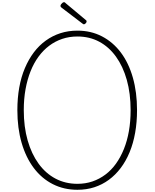

<svg xmlns="http://www.w3.org/2000/svg" viewBox="-20 -1697 1397 1736"><path d="M680 19Q558 19 457.5 -32Q357 -83 285.5 -178Q214 -273 175.5 -405.5Q137 -538 137 -701Q137 -810 154 -905.5Q171 -1001 205 -1081Q239 -1161 286 -1223.5Q333 -1286 394 -1330Q455 -1374 526.5 -1397Q598 -1420 680 -1420Q802 -1420 901.5 -1368.5Q1001 -1317 1072 -1223Q1143 -1129 1181 -996Q1219 -863 1219 -701Q1219 -593 1202 -497Q1185 -401 1152 -321Q1119 -241 1071.5 -178Q1024 -115 964 -71Q904 -27 833 -4Q762 19 680 19ZM680 -35Q753 -35 816 -56.5Q879 -78 933 -118.5Q987 -159 1028.5 -217Q1070 -275 1100 -349Q1130 -423 1145.5 -511.5Q1161 -600 1161 -701Q1161 -852 1126.5 -974.5Q1092 -1097 1028.5 -1185Q965 -1273 877 -1320Q789 -1367 680 -1367Q607 -1367 543 -1345.5Q479 -1324 425 -1283.5Q371 -1243 328.5 -1185Q286 -1127 256.5 -1053Q227 -979 211 -891Q195 -803 195 -701Q195 -550 230 -427.5Q265 -305 329 -217Q393 -129 482 -82Q571 -35 680 -35ZM738 -1477Q735 -1477 732 -1479.5Q729 -1482 724 -1485L535 -1629Q530 -1633 528.5 -1636Q527 -1639 527 -1644Q527 -1651 532.5 -1658.5Q538 -1666 545 -1671.5Q552 -1677 558 -1677Q564 -1677 567.5 -1674.5Q571 -1672 574 -1668L757 -1515Q762 -1511 762.5 -1508Q763 -1505 763 -1502Q763 -1494 754 -1485.5Q745 -1477 738 -1477Z"/></svg>

Font: Playwrite BE WAL ExtraLight
Style: Regular
Weight: 250
Version: Version 1.002